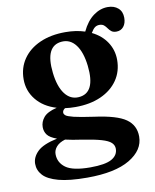

<svg xmlns="http://www.w3.org/2000/svg" viewBox="-90 -638 769 952"><g transform="rotate(-10 295.0 -162.0)"><path d="M358 -46.5Q470.5 -31.5 515.5 0.2Q560.5 32 560.5 88.5Q560.5 157 486.5 201Q412.5 245 272.5 245Q181.5 245 128.2 230.5Q75 216 52 190.8Q29 165.5 29 133Q29 99.5 57.5 71.5Q86 43.5 157.5 28.5Q122 15.5 109.8 -1.2Q97.5 -18 97.5 -40Q97.5 -66.5 116 -88.8Q134.5 -111 182.5 -122.5Q117.5 -142 81.5 -186.8Q45.5 -231.5 45.5 -289.5Q45.5 -347.5 75.8 -391.5Q106 -435.5 161 -460Q216 -484.5 289.5 -484.5Q343 -484.5 387.5 -470Q411.5 -520.5 445.8 -545.5Q480 -570.5 518 -570.5Q550 -570.5 570 -553Q590 -535.5 590 -504Q590 -476.5 576.5 -459.8Q563 -443 540 -443Q524 -443 515 -450.2Q506 -457.5 499.5 -467Q493 -476.5 484.8 -483.5Q476.5 -490.5 462 -490.5Q449.5 -490.5 439.8 -483.8Q430 -477 418.5 -457.5Q466.5 -434 492.8 -394Q519 -354 519 -305Q519 -247 488.8 -203Q458.5 -159 403.8 -134.5Q349 -110 275.5 -110Q248 -110 223 -113.5Q210 -105 210 -93Q210 -86 217.8 -79Q225.5 -72 256.8 -64.2Q288 -56.5 358 -46.5ZM264.5 -441Q178 -435 194 -296Q202 -226 229.8 -189.2Q257.5 -152.5 300 -155.5Q386 -161.5 370.5 -300.5Q362.5 -370.5 334.8 -407.2Q307 -444 264.5 -441ZM137 103Q137 145.5 172.5 171.5Q208 197.5 296 197.5Q371.5 197.5 403.8 179.2Q436 161 436 128Q436 110.5 422.5 97.5Q409 84.5 374.8 74.5Q340.5 64.5 279.5 55Q229.5 48 196 40Q167 48.5 152 65.5Q137 82.5 137 103Z"/></g></svg>

Font: Fraunces 9pt SemiBold
Style: Regular
Weight: 600
Version: Version 1.000;[b76b70a41]